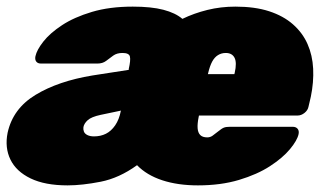

<svg xmlns="http://www.w3.org/2000/svg" viewBox="-23 -550 978 580"><path d="M181 10Q113 10 69.5 -11Q26 -32 8.5 -68Q-9 -104 0 -149Q16 -222 84.5 -263.5Q153 -305 256 -322L366 -339V-342Q372 -368 369.5 -379Q367 -390 347 -390Q330 -390 319 -382Q308 -374 297.5 -366Q287 -358 271 -358Q270 -358 269.5 -358Q269 -358 268 -358H101Q91 -358 86.5 -364Q82 -370 84 -380Q88 -399 108 -424.5Q128 -450 164.5 -474Q201 -498 254.5 -514Q308 -530 378 -530Q434 -530 470.5 -520.5Q507 -511 528 -493Q563 -510 603.5 -520Q644 -530 688 -530Q747 -530 790 -516Q833 -502 862 -476.5Q891 -451 906 -417Q921 -383 923 -342.5Q925 -302 916 -258L909 -228Q907 -217 897 -209Q887 -201 876 -201H578L577 -196Q573 -176 574 -162.5Q575 -149 582 -142Q589 -135 603 -135Q612 -135 619 -140Q626 -145 636 -153Q647 -162 653.5 -164.5Q660 -167 672 -167H861Q871 -167 876 -161Q881 -155 879 -145Q875 -126 853 -99.5Q831 -73 792.5 -48Q754 -23 699 -6.5Q644 10 575 10Q514 10 467 -5.5Q420 -21 391 -51Q337 -12 281 -1Q225 10 181 10ZM261 -138Q281 -138 297 -146Q313 -154 325 -171.5Q337 -189 342 -215L343 -216L281 -203Q253 -197 242 -187Q231 -177 229 -166Q228 -159 230.5 -152.5Q233 -146 241 -142Q249 -138 261 -138ZM605 -326H685L686 -330Q693 -361 685.5 -375.5Q678 -390 659 -390Q646 -390 635.5 -383.5Q625 -377 618 -364Q611 -351 606 -330Z"/></svg>

Font: Rubik Light Black
Style: Italic
Weight: 900
Italic angle: -12°
Version: Version 2.104